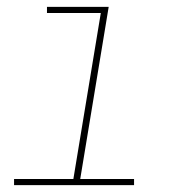

<svg xmlns="http://www.w3.org/2000/svg" viewBox="-20 -540 540 560"><path d="M21 0V-18H194L274 -502H117V-520H297L214 -18H371V0Z"/></svg>

Font: Iosevka SS18 Thin
Style: Italic
Weight: 100
Italic angle: -9°
Monospace: yes
Designer: Belleve Invis
Foundry: Belleve Invis
Version: Version 25.1.1; ttfautohint (v1.8.4)